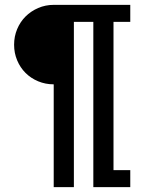

<svg xmlns="http://www.w3.org/2000/svg" viewBox="-20 -770 587 790"><path d="M284 0H201V-423Q167 -423 137 -435.5Q107 -448 85 -470Q63 -492 50.5 -522Q38 -552 38 -586Q38 -620 50.5 -650Q63 -680 85 -702Q107 -724 137 -737Q167 -750 201 -750H516V-680H447V-70H516V0H364V-680H284Z"/></svg>

Font: Josefin Slab
Style: Bold
Weight: 700
Designer: Santiago Orozco
Foundry: Typemade
Version: Version 2.000